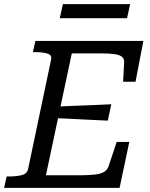

<svg xmlns="http://www.w3.org/2000/svg" viewBox="-39 -908 727 928"><path d="M586 -222 539 0H-19L-7 -55H4Q40 -55 66 -61.5Q92 -68 97 -92L208 -620Q213 -642 190.5 -649Q168 -656 131 -656H120L132 -710H654L616 -513H556L561 -606Q562 -624 550.5 -633.5Q539 -643 513.5 -646.5Q488 -650 445 -650H308L183 -61H352Q395 -61 422 -64.5Q449 -68 464.5 -77.5Q480 -87 486 -105L525 -222ZM230 -392Q275 -395 320 -396.5Q365 -398 409.5 -400Q454 -402 499 -404L482 -325Q439 -327 394.5 -329Q350 -331 306 -333.5Q262 -336 218 -337ZM265 -888H590L575 -820H250Z"/></svg>

Font: Roboto Serif
Style: Italic
Weight: 400
Italic angle: -10°
Designer: Greg Gazdowicz
Foundry: Commercial Type
Version: Version 1.008